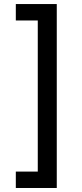

<svg xmlns="http://www.w3.org/2000/svg" viewBox="-20 -792 407 948"><path d="M58.1 136.2V55.2H166.5V-690.9H58.1V-772H260.3V136.2Z"/></svg>

Font: Inter Cardless
Style: Regular
Weight: 400
Designer: Rasmus Andersson
Foundry: rsms
Version: Version 4.001;git-9221beed3